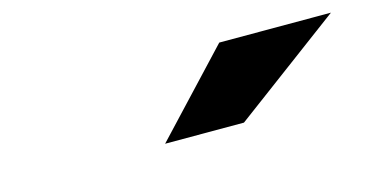

<svg xmlns="http://www.w3.org/2000/svg" viewBox="-34 -870 699 367"><g transform="rotate(-15 315.0 -687.0)"><path d="M259 -607 409 -767H630L415 -607Z"/></g></svg>

Font: Montserrat Thin Black
Style: Italic
Weight: 900
Italic angle: -11.3°
Version: Version 9.000